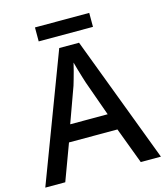

<svg xmlns="http://www.w3.org/2000/svg" viewBox="-125 -955 904 1049"><g transform="rotate(-15 327.5 -430.0)"><path d="M0 0 271 -717H383L654 0H540L463 -205H189L113 0ZM221 -299H433L362 -498Q359 -508 351.5 -531.5Q344 -555 337 -580Q330 -605 326 -620Q321 -599 315 -575.5Q309 -552 303 -532Q297 -512 293 -498ZM479 -860V-781H172V-860Z"/></g></svg>

Font: Noto Sans Symbols Medium
Style: Regular
Weight: 500
Version: Version 2.002